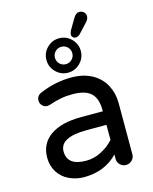

<svg xmlns="http://www.w3.org/2000/svg" viewBox="-124 -909 796 1001"><g transform="rotate(-15 274.5 -408.5)"><path d="M329.1 -724.6Q329.1 -732.4 334 -744.1L369.1 -803.7Q382.8 -828.1 401.4 -828.1Q416 -828.1 425.8 -819.3Q435.5 -810.5 435.5 -795.9Q435.5 -782.2 422.9 -767.6L373 -713.9Q361.3 -704.1 350.6 -704.1Q341.8 -704.1 335.4 -710Q329.1 -715.8 329.1 -724.6ZM171.9 -629.9Q171.9 -668 199.2 -695.3Q226.6 -722.7 264.6 -722.7Q302.7 -722.7 330.1 -695.3Q357.4 -668 357.4 -629.9Q357.4 -591.8 330.1 -564.5Q302.7 -537.1 264.6 -537.1Q226.6 -537.1 199.2 -564.5Q171.9 -591.8 171.9 -629.9ZM311.5 -629.9Q311.5 -649.4 297.9 -663.1Q284.2 -676.8 264.6 -676.8Q245.1 -676.8 231.4 -663.1Q217.8 -649.4 217.8 -629.9Q217.8 -610.4 231.4 -596.7Q245.1 -583 264.6 -583Q284.2 -583 297.9 -596.7Q311.5 -610.4 311.5 -629.9ZM125 -6.8Q86.9 -24.4 65.4 -58.6Q43.9 -92.8 43.9 -136.7Q43.9 -212.9 103 -254.4Q162.1 -295.9 269.5 -295.9H386.7V-302.7Q386.7 -365.2 356 -394Q325.2 -422.9 256.8 -422.9Q221.7 -422.9 193.4 -417.5Q165 -412.1 127 -399.4L114.3 -397.5Q99.6 -397.5 88.4 -408.7Q77.1 -419.9 77.1 -435.5Q77.1 -462.9 103.5 -473.6Q185.5 -508.8 272.5 -508.8Q339.8 -508.8 387.7 -481.4Q432.6 -455.1 455.1 -411.6Q477.5 -368.2 477.5 -315.4V-39.1Q477.5 -20.5 463.9 -7.3Q450.2 5.9 431.6 5.9Q413.1 5.9 399.9 -7.3Q386.7 -20.5 386.7 -39.1V-62.5Q316.4 10.7 204.1 10.7Q162.1 10.7 125 -6.8ZM386.7 -141.6V-222.7H281.2Q134.8 -222.7 134.8 -146.5Q134.8 -69.3 237.3 -69.3Q279.3 -69.3 318.8 -89.4Q358.4 -109.4 386.7 -141.6Z"/></g></svg>

Font: jf-openhuninn-1.0
Style: Regular
Weight: 400
Designer: [Kosugi Maru]
      Designed by Motoya company      

      [Varela Round]
      Joe Prince(Latin component); Avraham Co
Foundry: justfont CO.,LTD.
Version: 1.0